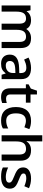

<svg xmlns="http://www.w3.org/2000/svg" viewBox="1368 -2168 810 3586"><g transform="rotate(90 1773.0 -375.0)"><path d="M537.1 0H421.9V-333Q421.9 -395 398.4 -425.5Q375 -456.1 325.2 -456.1Q258.8 -456.1 227.8 -412.8Q196.8 -369.6 196.8 -269V0H82V-540H171.9L188 -469.2H193.8Q216.3 -507.8 259 -528.8Q301.8 -549.8 353 -549.8Q477.5 -549.8 518.1 -464.8H525.9Q549.8 -504.9 593.3 -527.3Q636.7 -549.8 692.9 -549.8Q789.6 -549.8 833.7 -501Q877.9 -452.1 877.9 -352.1V0H763.2V-333Q763.2 -395 739.5 -425.5Q715.8 -456.1 666 -456.1Q599.1 -456.1 568.1 -414.3Q537.1 -372.6 537.1 -286.1Z M1376 0 1353 -75.2H1349.1Q1310.1 -25.9 1270.5 -8.1Q1231 9.8 1168.9 9.8Q1089.4 9.8 1044.7 -33.2Q1000 -76.2 1000 -154.8Q1000 -238.3 1062 -280.8Q1124 -323.2 1251 -327.1L1344.2 -330.1V-358.9Q1344.2 -410.6 1320.1 -436.3Q1295.9 -461.9 1245.1 -461.9Q1203.6 -461.9 1165.5 -449.7Q1127.4 -437.5 1092.3 -420.9L1055.2 -502.9Q1099.1 -525.9 1151.4 -537.8Q1203.6 -549.8 1250 -549.8Q1353 -549.8 1405.5 -504.9Q1458 -460 1458 -363.8V0ZM1205.1 -78.1Q1267.6 -78.1 1305.4 -113Q1343.3 -147.9 1343.3 -210.9V-257.8L1273.9 -254.9Q1192.9 -252 1156 -227.8Q1119.1 -203.6 1119.1 -153.8Q1119.1 -117.7 1140.6 -97.9Q1162.1 -78.1 1205.1 -78.1Z M1819.3 -83Q1861.3 -83 1903.3 -96.2V-9.8Q1884.3 -1.5 1854.2 4.2Q1824.2 9.8 1792 9.8Q1628.9 9.8 1628.9 -162.1V-453.1H1555.2V-503.9L1634.3 -545.9L1673.3 -660.2H1744.1V-540H1897.9V-453.1H1744.1V-164.1Q1744.1 -122.6 1764.9 -102.8Q1785.6 -83 1819.3 -83Z M2229 9.8Q2106.4 9.8 2042.7 -61.8Q1979 -133.3 1979 -267.1Q1979 -403.3 2045.7 -476.6Q2112.3 -549.8 2238.3 -549.8Q2323.7 -549.8 2392.1 -518.1L2357.4 -425.8Q2284.7 -454.1 2237.3 -454.1Q2097.2 -454.1 2097.2 -268.1Q2097.2 -177.2 2132.1 -131.6Q2167 -85.9 2234.4 -85.9Q2311 -85.9 2379.4 -124V-23.9Q2348.6 -5.9 2313.7 2Q2278.8 9.8 2229 9.8Z M2981.4 0H2866.2V-332Q2866.2 -394.5 2841.1 -425.3Q2815.9 -456.1 2761.2 -456.1Q2689 -456.1 2655 -412.8Q2621.1 -369.6 2621.1 -268.1V0H2506.3V-759.8H2621.1V-566.9Q2621.1 -520.5 2615.2 -467.8H2622.6Q2646 -506.8 2687.7 -528.3Q2729.5 -549.8 2785.2 -549.8Q2981.4 -549.8 2981.4 -352.1Z M3503.9 -153.8Q3503.9 -74.7 3446.3 -32.5Q3388.7 9.8 3281.2 9.8Q3173.3 9.8 3107.9 -22.9V-122.1Q3203.1 -78.1 3285.2 -78.1Q3391.1 -78.1 3391.1 -142.1Q3391.1 -162.6 3379.4 -176.3Q3367.7 -189.9 3340.8 -204.6Q3314 -219.2 3266.1 -237.8Q3172.9 -273.9 3139.9 -310.1Q3106.9 -346.2 3106.9 -403.8Q3106.9 -473.1 3162.8 -511.5Q3218.8 -549.8 3314.9 -549.8Q3410.2 -549.8 3495.1 -511.2L3458 -424.8Q3370.6 -460.9 3311 -460.9Q3220.2 -460.9 3220.2 -409.2Q3220.2 -383.8 3243.9 -366.2Q3267.6 -348.6 3347.2 -317.9Q3414.1 -292 3444.3 -270.5Q3474.6 -249 3489.3 -220.9Q3503.9 -192.9 3503.9 -153.8Z"/></g></svg>

Font: f2_56222          
Style: Regular
Weight: 600
Foundry: Ascender Corporation
Version: Version 1.10